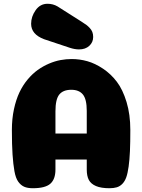

<svg xmlns="http://www.w3.org/2000/svg" viewBox="-20 -998 752 1018"><path d="M358 -522Q315 -522 294.5 -497Q274 -472 274 -408V-290H440V-410Q440 -472 419.5 -497Q399 -522 358 -522ZM440 -152H274V-99Q274 -48 247 -24Q220 0 154 0Q126 0 108 -8Q90 -16 76.5 -35Q63 -54 56.5 -90.5Q50 -127 46.5 -178.5Q43 -230 43 -309Q43 -368 54 -419Q65 -470 83 -508Q101 -546 126.5 -576.5Q152 -607 180 -627Q208 -647 239.5 -660.5Q271 -674 301 -679.5Q331 -685 360 -685Q402 -685 443 -673.5Q484 -662 526 -634Q568 -606 599.5 -564.5Q631 -523 651 -457Q671 -391 671 -309Q671 -243 669 -197Q667 -151 662 -115Q657 -79 649.5 -58Q642 -37 629 -23.5Q616 -10 599.5 -5Q583 0 560 0Q516 0 489 -11.5Q462 -23 451 -44Q440 -65 440 -99ZM285 -964 411 -884Q413 -883 417 -880Q431 -871 438.5 -865.5Q446 -860 455.5 -850Q465 -840 469.5 -828.5Q474 -817 474 -802Q474 -774 453.5 -755Q433 -736 399 -736Q376 -736 349 -745L214 -790Q145 -816 145 -872Q145 -910 169 -944Q193 -978 232 -978Q261 -978 285 -964Z"/></svg>

Font: Coiny
Style: Regular
Weight: 400
Version: Version 001.001